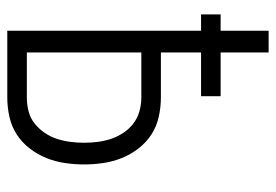

<svg xmlns="http://www.w3.org/2000/svg" viewBox="-138 -638 775 540"><g transform="rotate(90 250.0 -367.5)"><path d="M66 0V-545H20V-600H66V-735H127V-600H250V-545H127V-432H254Q281 -432 308 -426Q335 -420 357.5 -405.5Q380 -391 397 -369Q414 -347 424 -322Q434 -297 438 -270Q442 -243 442 -216Q442 -189 438 -162Q434 -135 424 -110Q414 -85 397 -63Q380 -41 357.5 -26.5Q335 -12 308 -6Q281 0 254 0ZM127 -55H254Q274 -55 293 -60Q312 -65 327 -77Q342 -89 353 -105Q364 -121 370 -139.5Q376 -158 378.5 -177.5Q381 -197 381 -216Q381 -235 378.5 -254.5Q376 -274 370 -292Q364 -310 353 -326.5Q342 -343 327 -354.5Q312 -366 293 -371.5Q274 -377 254 -377H127Z"/></g></svg>

Font: Iosevka Term Light
Style: Regular
Weight: 300
Monospace: yes
Designer: Belleve Invis
Foundry: Belleve Invis
Version: Version 9.0.1; ttfautohint (v1.8.3)